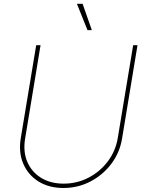

<svg xmlns="http://www.w3.org/2000/svg" viewBox="-20 -961 746 992"><path d="M308.1 10.3Q232.9 10.3 179 -23.4Q125 -57.1 100.1 -115.5Q75.2 -173.8 87.4 -247.6L167 -727.5H189.5L109.9 -245.6Q98.6 -178.2 120.8 -125.5Q143.1 -72.8 191.9 -42.5Q240.7 -12.2 308.6 -12.2Q377.9 -12.2 437.3 -43Q496.6 -73.7 536.9 -127Q577.1 -180.2 588.4 -247.6L668 -727.5H690.4L610.8 -245.6Q598.6 -171.9 554.7 -114Q510.7 -56.2 446.5 -22.9Q382.3 10.3 308.1 10.3ZM432.1 -805.2 377.4 -941.4H406.7L454.6 -805.2Z"/></svg>

Font: Inter 18pt Thin
Style: Italic
Weight: 250
Italic angle: -9.3988°
Version: Version 4.001;git-66647c0bb